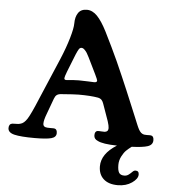

<svg xmlns="http://www.w3.org/2000/svg" viewBox="-62 -781 937 1067"><g transform="rotate(5 406.5 -248.0)"><path d="M239.3 -217.8 206.5 -128.4Q193.4 -94.2 193.4 -75.2Q193.4 -55.2 217.8 -54.2Q224.1 -53.2 238.3 -53.7Q252.4 -54.2 256.8 -53.2Q272 -50.8 272 -28.3Q272 -5.4 243.7 2Q215.3 9.3 151.9 9.3Q73.7 9.3 38.1 0.5Q2.4 -8.3 2.4 -33.7Q2.4 -56.2 21 -59.6Q25.4 -60.5 41.7 -60.3Q58.1 -60.1 65.4 -63Q86.4 -67.4 104.2 -95.7Q122.1 -124 158.2 -211.4L256.8 -442.9Q283.7 -506.8 299.8 -562.3Q315.9 -617.7 315.9 -644Q315.9 -681.2 331.3 -703.6Q346.7 -726.1 379.4 -726.1Q410.6 -726.1 437.3 -698.5Q463.9 -670.9 492.2 -615.2Q512.2 -575.7 533 -532.2Q553.7 -488.8 568.6 -456.3Q583.5 -423.8 604.7 -374.5Q626 -325.2 636.7 -299.8Q647.5 -274.4 670.9 -218Q694.3 -161.6 703.1 -140.6Q705.1 -135.7 709.2 -125.7Q713.4 -115.7 715.3 -111.1Q717.3 -106.4 720.7 -98.9Q724.1 -91.3 726.6 -87.4Q729 -83.5 732.4 -78.6Q735.8 -73.7 739.5 -70.8Q743.2 -67.9 747.1 -65.9Q757.3 -61 772.7 -61.8Q788.1 -62.5 795.4 -61.5Q810.5 -58.6 810.5 -36.1Q810.5 -9.8 781.7 -0.5Q754.9 8.3 693.4 10.7Q676.3 23.4 664.1 35.2Q651.9 46.9 640.1 69.6Q628.4 92.3 628.4 117.2Q628.4 147 636.5 160.4Q644.5 173.8 666 173.8Q680.2 173.8 690.9 165.5Q701.7 157.2 709.7 148.9Q717.8 140.6 726.6 140.6Q745.6 140.6 745.6 161.1Q745.6 185.1 713.1 207.5Q680.7 230 634.3 230Q583 230 554.9 204.3Q526.9 178.7 526.9 133.8Q526.9 64 611.3 11.2Q531.2 9.8 502.9 -5.4Q481.4 -14.2 481.4 -34.7Q481.4 -57.6 496.6 -60.1Q502.9 -61 516.8 -59.8Q530.8 -58.6 536.6 -59.1Q556.6 -61 556.6 -81.1Q556.6 -93.8 548.3 -119.6L515.6 -211.9Q511.2 -226.1 503.9 -234.1Q496.6 -242.2 482.9 -245.1Q442.4 -252.4 374 -252.4Q351.1 -252.4 277.8 -246.6Q261.7 -245.6 253.2 -239Q244.6 -232.4 239.3 -217.8ZM368.7 -331.5Q391.1 -331.5 420.4 -330.1Q449.7 -328.6 454.6 -328.6Q470.2 -328.6 470.2 -338.9Q470.2 -343.8 455.6 -374L411.6 -463.9Q403.3 -479.5 399.2 -486.8Q395 -494.1 386 -503.4Q377 -512.7 368.2 -512.7Q359.4 -512.7 353.5 -503.9Q347.7 -495.1 338.4 -473.1L299.3 -374.5Q287.6 -343.8 287.6 -336.9Q287.6 -332.5 289.6 -330.3Q291.5 -328.1 293.9 -327.6Q296.4 -327.1 300.8 -327.1Q302.7 -327.1 312 -328.1Q321.3 -329.1 336.4 -330.3Q351.6 -331.5 368.7 -331.5Z"/></g></svg>

Font: Cooper* SemiBold
Style: Regular
Weight: 600
Designer: Owen Earl
Foundry: indestructible type*
Version: Version 0.001